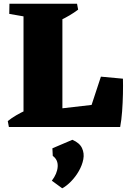

<svg xmlns="http://www.w3.org/2000/svg" viewBox="-20 -686 684 1037"><path d="M107 0V-666H317V0ZM28 0 22 -32Q43 -49 68 -63.5Q93 -78 121 -91L122 0ZM215 0 290 -98 611 -135 628 0ZM629 0 438 -8 525 -272 644 -261Q645 -225 644 -178Q643 -131 639.5 -84Q636 -37 629 0ZM168 -587 30 -611 31 -666H171ZM303 -575 302 -666H396L402 -634Q381 -618 356.5 -603.5Q332 -589 303 -575ZM316 331 260 290Q289 252 291.5 214.5Q294 177 265 156L263 115L371 69Q410 86 423 114Q436 142 430 174Q424 206 406 237.5Q388 269 363.5 294Q339 319 316 331Z"/></svg>

Font: Eczar ExtraBold
Style: Regular
Weight: 800
Designer: Vaibhav Singh
Foundry: Rosetta Type Foundry
Version: Version 2.000